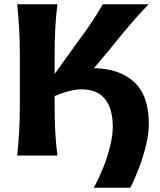

<svg xmlns="http://www.w3.org/2000/svg" viewBox="-20 -733 754 905"><path d="M422 152Q447.5 105.5 467.8 54Q488 2.5 499.8 -46.8Q511.5 -96 511.5 -135.5Q511.5 -221.5 474.5 -266.8Q437.5 -312 363 -312Q340.5 -312 307 -304Q273.5 -296 237.5 -280V-232.5Q237.5 -165.5 240.5 -111.5Q243.5 -57.5 250.5 0H61Q67 -57.5 70.2 -111.5Q73.5 -165.5 73.5 -232.5V-474.5Q73.5 -543.5 70.2 -598.8Q67 -654 61 -713H250.5Q243.5 -654 240.5 -598.8Q237.5 -543.5 237.5 -474.5V-386L239 -386.5L353 -545Q382.5 -584 408.8 -623Q435 -662 464.5 -713H680.5Q627 -657.5 581 -602.5Q535 -547.5 490.5 -492L422.5 -411.5Q541.5 -410.5 611.5 -347Q681.5 -283.5 681.5 -149.5Q681.5 -102 668 -47Q654.5 8 634.5 60.2Q614.5 112.5 594 152Z"/></svg>

Font: Commissioner Flair
Style: Bold
Weight: 700
Designer: Kostas Bartsokas
Foundry: Kostas Bartsokas
Version: Version 1.000; ttfautohint (v1.8.3)